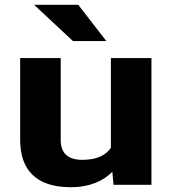

<svg xmlns="http://www.w3.org/2000/svg" viewBox="-20 -770 725 800"><path d="M323 -104C261 -104 233 -134 233 -186V-528H64V-187C64 -64 129 10 274 10C355 10 410 -16 448 -54L453 0H611V-528H442V-154C421 -123 383 -104 323 -104ZM423 -599 306 -750H122L284 -599Z"/></svg>

Font: Asimov
Style: XWid
Weight: 500
Designer: Google
Version: Version 2.000980; 2014